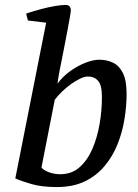

<svg xmlns="http://www.w3.org/2000/svg" viewBox="-20 -750 561 778"><path d="M210 8Q149 8 106.5 -4.5Q64 -17 42 -27L167 -658L93 -667L86 -695Q116 -705 146 -713Q176 -721 202.5 -725.5Q229 -730 246 -730Q257 -730 262 -724Q267 -718 267 -708Q267 -703 263 -679.5Q259 -656 252.5 -622Q246 -588 239 -552Q232 -516 225.5 -484Q219 -452 216 -432Q213 -412 213 -411Q235 -441 265.5 -462.5Q296 -484 327 -496Q358 -508 382 -508Q414 -508 439 -495.5Q464 -483 478.5 -453Q493 -423 493 -370Q493 -321 484.5 -268Q476 -215 456.5 -166Q437 -117 404 -77.5Q371 -38 323.5 -15Q276 8 210 8ZM224 -44Q270 -44 302 -72Q334 -100 354 -146Q374 -192 383.5 -247Q393 -302 393 -357Q393 -405 377.5 -422.5Q362 -440 336 -440Q323 -440 305 -431.5Q287 -423 267.5 -409Q248 -395 231 -378.5Q214 -362 202 -346L148 -71Q158 -59 180 -51.5Q202 -44 224 -44Z"/></svg>

Font: Manuale Medium
Style: Italic
Weight: 500
Italic angle: -11°
Version: Version 1.002